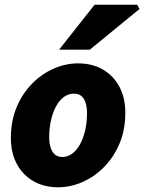

<svg xmlns="http://www.w3.org/2000/svg" viewBox="-20 -780 610 812"><path d="M226 12Q166 12 121 -14Q76 -40 51 -87Q26 -134 26 -196Q26 -269 50.5 -327Q75 -385 116 -426.5Q157 -468 207.5 -490Q258 -512 310 -512Q370 -512 415 -486Q460 -460 485 -413Q510 -366 510 -304Q510 -231 485.5 -173Q461 -115 420 -73.5Q379 -32 328.5 -10Q278 12 226 12ZM244 -116Q266 -116 285 -130Q304 -144 318 -169Q332 -194 340 -228Q348 -262 348 -302Q348 -340 334.5 -362Q321 -384 292 -384Q270 -384 251 -370.5Q232 -357 218 -332Q204 -307 196 -273Q188 -239 188 -198Q188 -161 202 -138.5Q216 -116 244 -116ZM230 -570 380 -760H560L570 -742L360 -570Z"/></svg>

Font: Source Sans 3 Black
Style: Italic
Weight: 900
Italic angle: -11°
Designer: Paul D. Hunt
Foundry: Adobe
Version: Version 3.052;hotconv 1.1.0;makeotfexe 2.6.0